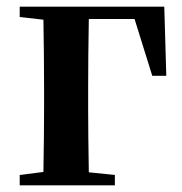

<svg xmlns="http://www.w3.org/2000/svg" viewBox="-20 -555 546 575"><path d="M39 0V-31L110 -40Q112 -152 112 -235V-294Q112 -382 110 -496L39 -504V-535H472L478 -328H436L383 -498H246Q244 -384 244 -294V-235Q244 -153 246 -39L324 -31V0Z"/></svg>

Font: GenRyuMin TW B
Style: Regular
Weight: 700
Version: Version 1.501;PS 1;hotconv 16.6.51;makeotf.lib2.5.65220